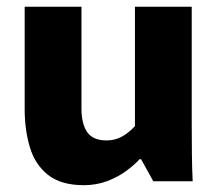

<svg xmlns="http://www.w3.org/2000/svg" viewBox="-20 -540 646 572"><path d="M229.8 11.7Q162 11.7 123.3 -18.8Q84.7 -49.3 69.1 -101Q53.5 -152.7 53.5 -215.5V-520H222.7V-216.7Q222.7 -171.3 239.7 -146.5Q256.8 -121.7 297 -121.7Q316 -121.7 331.4 -127.7Q346.8 -133.8 359.5 -143.7Q372.2 -153.5 382 -164V-520H551.2V-172.5Q551.2 -123.2 551.7 -80.2Q552.2 -37.2 554 0H436.7L400.3 -65.8H396Q379.5 -47.8 354.7 -29.8Q329.8 -11.7 298.1 0Q266.3 11.7 229.8 11.7Z"/></svg>

Font: Murecho Thin
Style: Regular
Weight: 100
Designer: Neil Summerour
Foundry: Positype
Version: Version 1.010